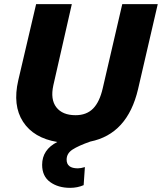

<svg xmlns="http://www.w3.org/2000/svg" viewBox="-20 -680 780 925"><path d="M569 -660H740L645 -250Q594 -34 415 2Q358 22 329.5 40.5Q301 59 301 89Q301 131 355 131Q369 131 389 125L383 212Q353 225 318 225Q260 225 221.5 197Q183 169 183 114Q183 41 256 4Q142 -15 91 -93.5Q40 -172 68 -293L154 -660H326L237 -269Q222 -201 251.5 -163Q281 -125 344 -125Q397 -125 428.5 -157Q460 -189 475 -255Z"/></svg>

Font: Elaine Sans
Style: Bold Italic
Weight: 700
Italic angle: -13°
Designer: Wei Huang
Foundry: Wei Huang
Version: Version 2.001;December 24, 2019;FontCreator 12.0.0.2547 64-b